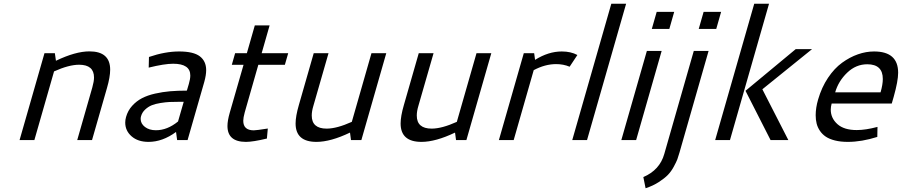

<svg xmlns="http://www.w3.org/2000/svg" viewBox="-20 -758 4880 1039"><path d="M220.7 -470.2H276.9L282.7 -429.2Q388.7 -480 463.9 -480Q576.2 -480 576.2 -380.9Q576.2 -341.3 558.6 -280.8L478 0H397.9L479.5 -284.7Q488.8 -317.9 488.8 -338.4Q488.8 -407.7 408.2 -407.7Q352.5 -407.7 272.5 -371.6L166 0H85.9Z M949.2 -479.5Q1027.3 -479.5 1061.5 -453.1Q1095.7 -426.8 1095.7 -378.4Q1095.7 -351.6 1085.4 -314.5L995.1 0H938.5L932.6 -43.9Q859.4 9.8 783.7 9.8Q726.6 9.8 692.1 -20.3Q657.7 -50.3 657.7 -94.7Q657.7 -109.4 662.1 -125Q671.9 -159.7 695.1 -185.3Q718.3 -210.9 748.3 -226.6Q778.3 -242.2 819.3 -251.5Q860.4 -260.7 900.9 -264.2Q941.4 -267.6 991.2 -267.6L1002 -304.2Q1009.8 -330.6 1009.8 -349.6Q1009.8 -413.1 917 -413.1Q870.1 -413.1 784.7 -392.1L786.1 -449.7Q873.5 -479.5 949.2 -479.5ZM974.1 -207H944.8Q917.5 -207 897.2 -206.1Q877 -205.1 848.9 -200.7Q820.8 -196.3 801.5 -188.5Q782.2 -180.7 765.6 -165.3Q749 -149.9 743.2 -128.9Q741.2 -122.6 741.2 -114.3Q741.2 -88.9 764.4 -71Q787.6 -53.2 823.7 -53.2Q885.3 -53.2 943.4 -100.6Z M1424.3 -8.3Q1349.1 9.8 1311 9.8Q1210.9 9.8 1210.9 -76.2Q1210.9 -105 1223.1 -147.5L1297.9 -407.2H1234.4L1252.4 -470.2H1315.9L1358.9 -620.6H1439L1396 -470.2H1539.6L1521.5 -407.2H1377.9L1304.2 -149.4Q1296.4 -120.6 1296.4 -104.5Q1296.4 -52.7 1353.5 -52.7Q1367.2 -52.7 1429.2 -62.5Z M1990.2 -470.2H2070.3L1935.5 0H1879.4L1874 -40.5Q1769 9.8 1692.4 9.8Q1579.6 9.8 1579.6 -89.8Q1579.6 -128.9 1597.2 -189.5L1677.7 -470.2H1757.8L1675.8 -185.1Q1667 -156.2 1667 -132.8Q1667 -62 1747.6 -62Q1802.7 -62 1883.8 -98.6Z M2558.6 -470.2H2638.7L2503.9 0H2447.8L2442.4 -40.5Q2337.4 9.8 2260.7 9.8Q2147.9 9.8 2147.9 -89.8Q2147.9 -128.9 2165.5 -189.5L2246.1 -470.2H2326.2L2244.1 -185.1Q2235.4 -156.2 2235.4 -132.8Q2235.4 -62 2315.9 -62Q2371.1 -62 2452.1 -98.6Z M2875.5 -434.1Q2947.8 -479.5 3020 -479.5Q3069.3 -479.5 3104.5 -460.4L3062.5 -397Q3028.8 -411.1 2989.3 -411.1Q2929.7 -411.1 2868.2 -378.4L2759.8 0H2679.7L2814.5 -470.2H2870.6Z M3288.1 -737.8H3368.2L3156.7 0H3076.7Z M3533.7 -693.8H3628.4L3602.1 -601.6H3507.3ZM3480.5 -482.4H3560.5L3422.4 0H3342.3Z M3787.6 -693.8H3882.3L3856 -601.6H3761.2ZM3734.4 -482.4H3814.5L3657.2 66.9Q3650.9 89.4 3645.5 103.8Q3640.1 118.2 3626 144.3Q3611.8 170.4 3594 188.7Q3576.2 207 3544.9 227.3Q3513.7 247.6 3473.6 260.7L3461.4 200.2Q3550.3 162.1 3574.7 75.2Z M4061.5 -737.8H4141.6L3930.2 0H3850.1ZM4286.1 -492.2H4374.5L4105.5 -274.9L4246.1 0H4149.9L4014.2 -266.6Z M4710 -479.5Q4840.3 -479.5 4840.3 -364.3Q4840.3 -319.8 4816.4 -234.9L4805.7 -197.8H4480.5Q4475.6 -179.7 4475.6 -165Q4475.6 -118.7 4511.5 -86.4Q4547.4 -54.2 4616.2 -54.2Q4664.6 -54.2 4728.5 -71.3L4727.5 -17.1Q4642.6 9.8 4567.9 9.8Q4528.8 9.8 4498.5 2.2Q4468.3 -5.4 4449 -18.3Q4429.7 -31.2 4417 -50Q4404.3 -68.8 4399.2 -89.4Q4394 -109.9 4394 -134.3Q4394 -174.8 4407.2 -219.7Q4426.3 -285.6 4460.7 -336.9Q4495.1 -388.2 4536.9 -418.5Q4578.6 -448.7 4622.6 -464.1Q4666.5 -479.5 4710 -479.5ZM4673.3 -410.2Q4611.8 -410.2 4564.5 -364.7Q4517.1 -319.3 4499.5 -258.3H4745.1Q4757.3 -300.8 4757.3 -330.6Q4757.3 -410.2 4673.3 -410.2Z"/></svg>

Font: Cantarell
Style: Italic
Weight: 400
Italic angle: -16°
Designer: Dave Crossland
Version: Version 1.004